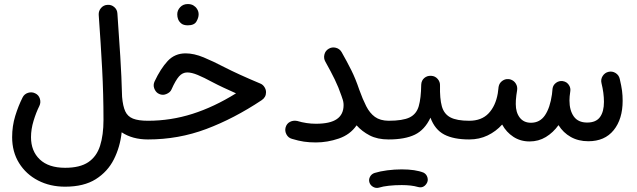

<svg xmlns="http://www.w3.org/2000/svg" viewBox="-20 -661 3131 943"><path d="M39.6 12.7Q39.6 -42 54.9 -91.8Q70.3 -141.6 90.8 -182.1Q99.1 -199.2 117.7 -205.1Q136.2 -210.9 152.8 -202.6Q169.9 -194.8 175.8 -176.3Q181.6 -157.7 173.3 -140.6Q157.2 -108.4 144.8 -67.4Q132.3 -26.4 132.3 12.7Q132.3 81.1 175.5 122.1Q218.8 163.1 299.8 163.1Q372.6 163.1 413.6 135.5Q454.6 107.9 471.4 55.2Q488.3 2.4 488.3 -72.3Q488.3 -197.8 481.7 -321.8Q475.1 -445.8 464.8 -588.4Q463.9 -607.4 476.3 -621.8Q488.8 -636.2 507.8 -637.2Q526.9 -638.7 541.3 -626.2Q555.7 -613.8 556.6 -594.7Q564.5 -483.4 570.8 -383.5Q577.1 -283.7 579.6 -185.5Q583.5 -139.6 595.2 -114.3Q606.9 -88.9 633.3 -78.4Q659.7 -67.9 706.5 -67.9H707Q726.1 -67.9 739.5 -54.4Q752.9 -41 752.9 -22Q752.9 -2.9 739.5 10.5Q726.1 23.9 707 23.9H706.5Q630.4 23.9 577.6 -11.2Q569.8 61 539.3 121.6Q508.8 182.1 450.4 219Q392.1 255.9 299.8 255.9Q225.6 255.9 166.7 225.3Q107.9 194.8 73.7 139.9Q39.6 85 39.6 12.7Z M891.6 -398.9Q932.6 -398.9 980.2 -379.2Q1027.8 -359.4 1082 -331.1Q1149.4 -296.4 1258.8 -250.5Q1271 -245.6 1278.8 -233.4Q1286.6 -221.2 1286.6 -208Q1286.6 -183.1 1265.1 -168.9Q1129.4 -78.6 992.9 -27.3Q856.4 23.9 707 23.9Q688 23.9 674.3 10Q660.6 -3.9 660.6 -22Q660.6 -40.5 674.3 -54.2Q688 -67.9 707 -67.9Q818.8 -67.9 925.3 -101.8Q1031.7 -135.7 1139.2 -202.6Q1106.4 -217.3 1077.6 -230.7Q1048.8 -244.1 1022.9 -257.8Q981.4 -280.3 951.4 -292.7Q921.4 -305.2 899.9 -305.2Q876.5 -305.2 859.4 -285.9Q842.3 -266.6 822.3 -221.7Q816.4 -207 796.1 -198.7Q775.9 -190.4 755.9 -202.6Q743.2 -210.9 737.3 -227.5Q731.4 -244.1 739.3 -261.2Q768.6 -323.7 803.5 -361.3Q838.4 -398.9 891.6 -398.9ZM850.6 -590.8Q850.6 -610.4 865 -625.7Q879.4 -641.1 902.3 -641.1Q918.5 -641.1 929.7 -634.5Q940.9 -627.9 947.3 -617.7Q955.6 -605.5 955.6 -590.3Q955.6 -574.2 944.8 -555.4Q934.1 -536.6 902.3 -536.6Q881.3 -536.6 870.1 -545.9Q858.9 -555.2 854.5 -567.4Q850.6 -577.6 850.6 -590.8Z M1382.8 -35.6Q1388.2 -54.2 1404.3 -62.5Q1420.4 -70.8 1439.9 -66.9Q1485.4 -53.2 1531.7 -53.2Q1601.6 -53.2 1634.5 -76.2Q1667.5 -99.1 1667.5 -145Q1667.5 -162.1 1660.6 -179.7Q1660.2 -181.2 1659.7 -182.6Q1658.7 -186 1657.2 -189.9Q1642.6 -232.9 1624 -271Q1605.5 -309.1 1578.1 -357.9Q1568.8 -374 1573.2 -392.8Q1577.6 -411.6 1594.2 -421.4Q1610.4 -431.2 1629.2 -426.5Q1647.9 -421.9 1657.7 -405.3Q1685.1 -356.9 1705.6 -315.9Q1726.1 -274.9 1744.6 -220.2Q1761.2 -173.8 1778.6 -139.6Q1795.9 -105.5 1821.5 -86.9Q1847.2 -68.4 1888.2 -67.9H1888.7Q1907.7 -67.9 1921.1 -54.4Q1934.6 -41 1934.6 -22Q1934.6 -2.9 1921.1 10.5Q1907.7 23.9 1888.7 23.9H1888.2Q1834 23.9 1795.9 4.2Q1757.8 -15.6 1731.4 -45.4Q1699.7 0.5 1643.8 19.5Q1587.9 38.6 1531.7 38.6Q1499.5 38.6 1472.9 34.7Q1446.3 30.8 1414.1 21Q1396 16.1 1387 -0.7Q1377.9 -17.6 1382.8 -35.6Z M1842.3 -22Q1842.3 -41 1856 -54.4Q1869.6 -67.9 1888.7 -67.9Q1958 -67.9 1991.7 -84.2Q2025.4 -100.6 2036.6 -139.4Q2047.9 -178.2 2048.8 -245.1Q2049.8 -266.1 2064.2 -278.1Q2078.6 -290 2098.1 -288.6Q2117.2 -287.6 2129.6 -273.2Q2142.1 -258.8 2141.1 -240.2Q2139.6 -176.8 2150.1 -138.9Q2160.6 -101.1 2192.1 -84.5Q2223.6 -67.9 2284.2 -67.9H2284.7Q2303.7 -67.9 2317.1 -54.4Q2330.6 -41 2330.6 -22Q2330.6 -2.9 2317.1 10.5Q2303.7 23.9 2284.7 23.9H2284.2Q2208 23.9 2161.9 -0.2Q2115.7 -24.4 2094.2 -83Q2065.9 -22.9 2017.3 0.5Q1968.8 23.9 1888.7 23.9Q1869.6 23.9 1856 10.5Q1842.3 -2.9 1842.3 -22ZM1794.4 234.9Q1790 220.7 1797.4 207Q1804.7 193.4 1819.8 188.5Q1846.2 180.2 1882.1 175.5Q1918 170.9 1953.1 170.9Q2020.5 170.9 2060.5 187Q2075.2 194.8 2079.6 211.2Q2084 227.5 2074.7 241.2Q2059.1 264.6 2032.7 257.3Q2000.5 248 1953.1 248Q1919.9 248 1890.1 251.2Q1860.4 254.4 1840.8 260.7Q1826.2 264.6 1812.5 256.8Q1798.8 249 1794.4 234.9Z M2238.8 -22Q2238.8 -41 2252.2 -54.4Q2265.6 -67.9 2284.7 -67.9Q2345.2 -67.9 2379.6 -104.2Q2414.1 -140.6 2424.8 -202.1Q2425.8 -213.4 2428.2 -229V-230.5Q2428.7 -234.4 2429.7 -238.3Q2433.1 -252.4 2444.3 -261.7Q2455.6 -271 2469.2 -272.5Q2473.6 -272.9 2478 -272.5Q2485.4 -272 2491.7 -269Q2505.9 -263.2 2513.9 -249.5Q2522 -235.8 2520 -219.7L2519.5 -215.8Q2518.1 -204.6 2516.1 -193.4Q2514.2 -178.7 2513.7 -169.2Q2513.2 -159.7 2513.2 -149.9Q2513.2 -108.9 2532.7 -83.5Q2552.2 -58.1 2587.9 -58.1Q2631.8 -58.1 2656.7 -95Q2681.6 -131.8 2690.9 -197.3Q2691.9 -209.5 2693.8 -225.6Q2696.3 -243.7 2711.2 -254.4Q2726.1 -265.1 2743.7 -262.7Q2766.1 -259.3 2776.4 -239.7Q2782.7 -228 2781.2 -214.8Q2779.8 -201.2 2777.8 -187.5Q2776.9 -176.8 2776.9 -167.5Q2776.9 -119.1 2798.1 -89.1Q2819.3 -59.1 2863.8 -59.1Q2907.2 -59.1 2926.8 -85.9Q2946.3 -112.8 2946.3 -160.6Q2946.3 -203.6 2934.1 -252.9Q2929.7 -271.5 2939.9 -287.6Q2950.2 -303.7 2968.3 -308.1Q2986.8 -312.5 3003.2 -302.5Q3019.5 -292.5 3023.9 -273.4Q3032.2 -237.8 3035.2 -214.8Q3038.1 -191.9 3038.1 -166Q3038.1 -76.2 2994.1 -21.7Q2950.2 32.7 2869.6 32.7Q2820.8 32.7 2783.4 11.7Q2746.1 -9.3 2723.1 -46.4Q2696.8 -9.8 2660.9 12Q2625 33.7 2581.1 33.7Q2536.1 33.7 2501.5 11Q2466.8 -11.7 2446.3 -49.3Q2416 -15.6 2375 4.2Q2334 23.9 2284.7 23.9Q2265.6 23.9 2252.2 10.5Q2238.8 -2.9 2238.8 -22Z"/></svg>

Font: Mikhak Medium
Style: Regular
Weight: 500
Designer: Amin Abedi
Version: Version 3.3